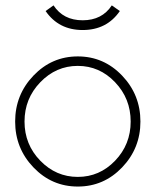

<svg xmlns="http://www.w3.org/2000/svg" viewBox="-20 -682 575 711"><path d="M394 -662.1 423.8 -641.1Q375.5 -570.8 286.1 -570.8Q197.3 -570.8 148.9 -641.1L178.2 -662.1Q214.4 -606.9 286.1 -606.9Q357.9 -606.9 394 -662.1ZM104 -402.1Q171.9 -473.1 268.1 -473.1Q364.3 -473.1 432.1 -402.1Q500 -331.1 500 -231.9Q500 -132.8 432.1 -62Q364.3 8.8 268.1 8.8Q171.9 8.8 104 -62Q36.1 -132.8 36.1 -231.9Q36.1 -331.1 104 -402.1ZM129.2 -377.4Q70.8 -316.9 70.8 -231.9Q70.8 -147 129.2 -86.9Q187.5 -26.9 268.1 -26.9Q348.6 -26.9 406.2 -86.9Q463.9 -147 463.9 -231.9Q463.9 -316.9 406.2 -377.4Q348.6 -438 268.1 -438Q187.5 -438 129.2 -377.4Z"/></svg>

Font: RawengulkPcs
Style: Regular
Weight: 400
Version: Version 0.92